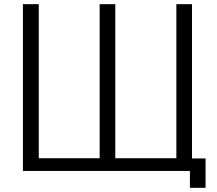

<svg xmlns="http://www.w3.org/2000/svg" viewBox="-20 -790 1040 921"><path d="M966 111V-30H901V-770H826V-31H533V-770H458V-31H166V-770H90V30H891V111Z"/></svg>

Font: LINE Seed JP App_OTF Regular
Style: Regular
Weight: 400
Designer: LY Corporation & Fontrix & Fontworks
Version: Version 1.002